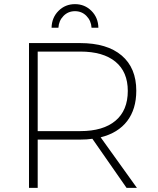

<svg xmlns="http://www.w3.org/2000/svg" viewBox="-20 -907 761 927"><path d="M591 0 426 -237Q401 -233 367 -233H162V0H120V-699H367Q497 -699 567.5 -639Q638 -579 638 -469Q638 -380 594 -322.5Q550 -265 466 -244L641 0ZM368 -274Q478 -274 537.5 -324Q597 -374 597 -468Q597 -560 537.5 -609Q478 -658 368 -658H162V-274ZM229 -773Q230 -822 262.5 -854.5Q295 -887 342 -887Q389 -887 421.5 -854.5Q454 -822 455 -773H422Q420 -807 397.5 -830Q375 -853 342 -853Q309 -853 286.5 -830Q264 -807 262 -773Z"/></svg>

Font: Argentum Sans ExtraLight
Style: Regular
Weight: 275
Designer: Julieta Ulanovsky (Modified by Cristiano Sobral)
Foundry: Julieta Ulanovsky
Version: Version 1.000; ttfautohint (v1.5.65-e2d9)